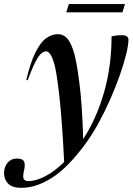

<svg xmlns="http://www.w3.org/2000/svg" viewBox="-105 -691 652 944"><path d="M31 -297H24Q44.5 -383.5 69 -432.8Q93.5 -482 121.2 -502.5Q149 -523 180 -523Q204 -523 222 -505.8Q240 -488.5 255.5 -443Q270.5 -399 285 -286.2Q299.5 -173.5 304 -7Q369.5 -108 406.5 -236.8Q443.5 -365.5 443.5 -512Q457 -515.5 469.2 -516.8Q481.5 -518 493.5 -518Q526.5 -518 526.5 -495.5Q526.5 -470 515.5 -424.8Q504.5 -379.5 484.5 -322.5Q464.5 -265.5 437.8 -204.5Q411 -143.5 379.5 -86Q348 -28.5 314 17.5Q229.5 132.5 151.5 182.5Q73.5 232.5 0 232.5Q-44.5 232.5 -64.8 212Q-85 191.5 -85 159.5Q-85 130 -67.8 109.2Q-50.5 88.5 -21 88.5Q5.5 88.5 13 102.8Q20.5 117 13 148Q6 178.5 11.8 189Q17.5 199.5 34.5 199.5Q70.5 199.5 117 175.8Q163.5 152 210.5 105.5Q200 -101.5 187.2 -214.8Q174.5 -328 163.5 -371Q152.5 -411 142.2 -424.8Q132 -438.5 121.5 -438.5Q110 -438.5 97.2 -427.5Q84.5 -416.5 68.8 -386Q53 -355.5 31 -297ZM221 -630.5 233.5 -671H509.5L497 -630.5Z"/></svg>

Font: Newsreader Display Medium
Style: Italic
Weight: 500
Italic angle: -17°
Designer: Hugues Gentile
Foundry: Production Type
Version: Version 1.001